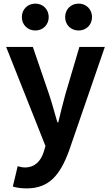

<svg xmlns="http://www.w3.org/2000/svg" viewBox="-20 -820 614 1064"><path d="M128 224C253 224 313 149 362 17L561 -560H420L343 -300C329 -248 315 -194 303 -142H298C282 -196 268 -250 251 -300L162 -560H14L232 -11L222 23C206 72 174 108 117 108C104 108 88 104 78 101L51 214C73 220 95 224 128 224ZM176 -651C219 -651 250 -684 250 -725C250 -767 219 -800 176 -800C132 -800 101 -767 101 -725C101 -684 132 -651 176 -651ZM416 -651C459 -651 490 -684 490 -725C490 -767 459 -800 416 -800C371 -800 341 -767 341 -725C341 -684 371 -651 416 -651Z"/></svg>

Font: Noto Sans JP
Style: Bold
Weight: 700
Designer: Ryoko NISHIZUKA 西塚涼子 (kana, bopomofo & ideographs); Paul D. Hunt (Latin, Greek & Cyrillic); Sandoll Communications 산돌커뮤니
Foundry: Adobe
Version: Version 2.004;hotconv 1.0.118;makeotfexe 2.5.65603